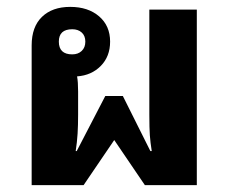

<svg xmlns="http://www.w3.org/2000/svg" viewBox="-20 -538 665 558"><path d="M72 0V-406Q72 -460 102 -489Q132 -518 184 -518Q236 -518 268 -490.5Q300 -463 300 -417Q300 -374 273 -346.5Q246 -319 204 -316Q207 -300 207 -272V-205Q207 -174 205.5 -149.5Q204 -125 200 -99H203L286 -259H337L417 -99H421Q417 -124 415.5 -144.5Q414 -165 414 -205V-510H552V0H401L312 -131L223 0ZM190 -380Q207 -380 217.5 -390Q228 -400 228 -417Q228 -434 217.5 -443.5Q207 -453 190 -453Q151 -453 151 -417Q151 -380 190 -380Z"/></svg>

Font: Noto Sans Thai Looped UI
Style: Bold
Weight: 700
Designer: Cadson Demak Team
Foundry: Cadson Demak Co., Ltd.
Version: Version 1.000; ttfautohint (v1.8.4.7-5d5b)